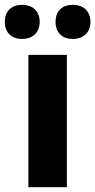

<svg xmlns="http://www.w3.org/2000/svg" viewBox="-53 -778 396 798"><path d="M-33 -687C-33 -640 -2 -616 39 -616C80 -616 112 -641 112 -687C112 -734 80 -758 39 -758C-2 -758 -33 -735 -33 -687ZM178 -687C178 -640 208 -616 250 -616C291 -616 323 -641 323 -687C323 -734 291 -758 250 -758C208 -758 178 -735 178 -687ZM225 0V-550H65V0Z"/></svg>

Font: Noto Sans Lao SemiCondensed ExtraBold
Style: Regular
Weight: 800
Width: 4
Designer: Monotype Design Team
Foundry: Monotype Imaging Inc.
Version: Version 2.003